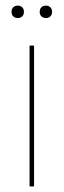

<svg xmlns="http://www.w3.org/2000/svg" viewBox="-20 -662 226 682"><path d="M21 -620Q21 -630 27 -636Q33 -642 43 -642Q53 -642 59 -636Q65 -630 65 -620Q65 -610 59 -604Q53 -598 43 -598Q33 -598 27 -604Q21 -610 21 -620ZM121 -620Q121 -630 127 -636Q133 -642 143 -642Q153 -642 159 -636Q165 -630 165 -620Q165 -610 159 -604Q153 -598 143 -598Q133 -598 127 -604Q121 -610 121 -620ZM101 0H85V-500H101Z"/></svg>

Font: Work Sans Hairline
Style: Regular
Weight: 400
Designer: Wei Huang
Foundry: Wei Huang
Version: Version 1.032